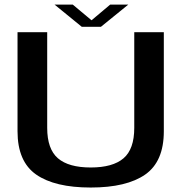

<svg xmlns="http://www.w3.org/2000/svg" viewBox="-20 -815 808 838"><path d="M376 3.5Q532.5 3.5 613.8 -53.2Q695 -110 695 -242V-674.5H566V-257Q566 -164 519 -124Q472 -84 376 -84Q279.5 -84 232.8 -124.2Q186 -164.5 186 -257V-674.5H56.5V-242Q56.5 -110 137.8 -53.2Q219 3.5 376 3.5ZM337 -698H420.5L540 -795H461L379.5 -726.5L297.5 -795H218Z"/></svg>

Font: Anybody SemiExpanded Medium
Style: Regular
Weight: 500
Width: 6
Version: Version 1.113;gftools[0.9.25]